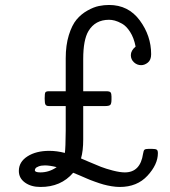

<svg xmlns="http://www.w3.org/2000/svg" viewBox="-20 -741 679 766"><path d="M55.2 -59.1Q55.2 -95.2 89.6 -117.2Q124 -139.2 176.8 -139.2Q206.5 -139.2 238.8 -130.9Q241.7 -150.9 242.2 -219.2V-317.9H174.8Q165 -317.9 161.6 -323.5Q158.2 -329.1 158.2 -348.1Q158.2 -368.2 161.1 -372.6Q164.1 -377 175.8 -377H242.2V-508.8Q242.2 -560.5 254.6 -600.8Q267.1 -641.1 285.6 -663.1Q304.2 -685.1 329.1 -699Q354 -712.9 374.5 -717Q395 -721.2 415 -721.2Q492.2 -721.2 537.6 -659.7Q583 -598.1 583 -524.9Q583 -502 570.1 -491.5Q557.1 -481 543 -481Q526.9 -481 514.4 -492.4Q502 -503.9 502 -521Q502 -539.1 521 -555.2Q514.2 -590.3 499 -613.8Q483.9 -637.2 467 -646.5Q450.2 -655.8 438 -658.9Q425.8 -662.1 415 -662.1Q359.9 -662.1 333 -617.2Q312 -582 312 -505.9V-377H403.8Q418 -377 421.4 -372.1Q424.8 -367.2 424.8 -356V-344.2Q424.8 -327.1 419.9 -322.5Q415 -317.9 399.9 -317.9H312V-184.1Q312 -139.2 303.2 -108.9Q305.2 -107.9 334.5 -95.5Q363.8 -83 382.8 -75.4Q401.9 -67.9 430.4 -60.5Q459 -53.2 478 -53.2Q540 -53.2 550.8 -127.9Q552.7 -141.1 556.9 -144Q561 -147 571.8 -147H587.9Q600.1 -147 605 -144Q609.9 -141.1 609.9 -129.9Q609.9 -85 568.4 -40Q526.9 4.9 458 4.9Q442.9 4.9 425 2Q407.2 -1 393.1 -4.9Q378.9 -8.8 357.9 -16.4Q336.9 -23.9 327.9 -28.1Q318.8 -32.2 296.9 -41.5Q274.9 -50.8 272 -51.8Q223.1 5.4 141.1 4.9Q104 4.9 79.6 -12.7Q55.2 -30.3 55.2 -59.1ZM119.1 -62Q119.1 -53.2 141.1 -53.2Q176.3 -53.2 206.1 -74.2Q178.2 -81.1 159.2 -81.1Q144 -81.1 134 -77.1Q124 -73.2 121.6 -69.1Q119.1 -64.9 119.1 -62Z"/></svg>

Font: CMU Concrete
Style: Roman
Weight: 500
Version: Version 0.7.0